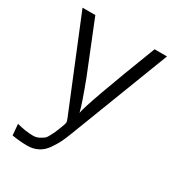

<svg xmlns="http://www.w3.org/2000/svg" viewBox="-158 -570 775 844"><g transform="rotate(30 229.0 -148.5)"><path d="M14.2 -472.2H79.1L183.1 -213.9Q226.1 -100.1 233.9 -64.9Q240.7 -112.8 379.9 -472.2H442.9L246.1 39.1Q234.9 67.9 225.3 86.4Q215.8 105 199.5 127.9Q183.1 150.9 159.7 162.8Q136.2 174.8 106.9 174.8Q70.8 174.8 28.8 168L23.9 111.8Q69.8 124 106.9 124Q123 124 136.5 116.9Q149.9 109.9 157.5 104Q165 98.1 175 78.1Q185.1 58.1 187.5 51Q189.9 43.9 201.2 16.1Q205.1 4.9 205.1 -1Q205.1 -5.9 199.2 -20Z"/></g></svg>

Font: CMU Bright
Style: Roman
Weight: 500
Version: Version 0.7.0